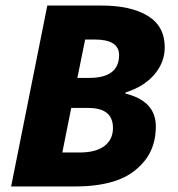

<svg xmlns="http://www.w3.org/2000/svg" viewBox="-20 -670 640 690"><path d="M20 0 150 -650H346Q450 -650 511 -613Q572 -576 572 -500Q572 -446 535 -402.5Q498 -359 432 -338L430 -334Q540 -307 540 -216Q540 -141 499 -91Q458 -41 396 -20.5Q334 0 254 0ZM258 -390H300Q408 -390 408 -472Q408 -528 320 -528H286ZM204 -122H266Q325 -122 355.5 -145.5Q386 -169 386 -210Q386 -282 298 -282H236Z"/></svg>

Font: TypoPRO Source Code Pro
Style: Italic
Weight: 900
Italic angle: -11°
Monospace: yes
Designer: Paul D. Hunt, Teo Tuominen
Foundry: Adobe Systems Incorporated
Version: Version 1.030;PS 1.0;hotconv 1.0.84;makeotf.lib2.5.63406